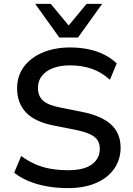

<svg xmlns="http://www.w3.org/2000/svg" viewBox="-20 -958 684 987"><path d="M330 9Q273 9 222 0Q171 -9 128.5 -26.5Q86 -44 53 -70L89 -156Q123 -131 160 -114.5Q197 -98 239.5 -90.5Q282 -83 330 -83Q412 -83 452.5 -113Q493 -143 493 -193Q493 -220 480.5 -238.5Q468 -257 439.5 -269.5Q411 -282 366 -291L255 -313Q159 -332 113.5 -380Q68 -428 68 -504Q68 -568 103 -615Q138 -662 199.5 -688Q261 -714 340 -714Q389 -714 433.5 -705Q478 -696 515 -677.5Q552 -659 580 -632L545 -548Q502 -587 451.5 -604.5Q401 -622 339 -622Q290 -622 253 -608Q216 -594 195.5 -568Q175 -542 175 -506Q175 -465 201 -441Q227 -417 291 -405L401 -383Q502 -363 551 -318Q600 -273 600 -199Q600 -138 567 -90.5Q534 -43 473 -17Q412 9 330 9ZM285 -765 161 -938H241L333 -827L425 -938H505L381 -765Z"/></svg>

Font: NunitoSans_10ptSemiBold
Style: Regular
Weight: 600
Designer: Vernon Adams
Foundry: Vernon Adams
Version: Version 3.101;gftools[0.9.27]